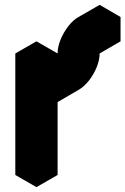

<svg xmlns="http://www.w3.org/2000/svg" viewBox="-20 -720 516 790"><path d="M130 -450 217 -500V-400L303 -450Q303 -477 315 -506.5Q327 -536 347 -561.5Q367 -587 390 -600L476 -650V-550L390 -500Q390 -474 378 -444Q366 -414 346 -388.5Q326 -363 303 -350L217 -300V0L130 50ZM130 -450V50L43 0V-500ZM476 -650 390 -600Q367 -587 347 -561.5Q327 -536 315 -506.5Q303 -477 303 -450L217 -500Q217 -527 229 -556.5Q241 -586 260.5 -611.5Q280 -637 303 -650L390 -700ZM303 -450 217 -400 130 -450 217 -500ZM217 -500 130 -450 43 -500 130 -550Z"/></svg>

Font: Nabla
Style: Regular
Weight: 400
Designer: Arthur Reinders Folmer
Foundry: Typearture
Version: Version 1.002